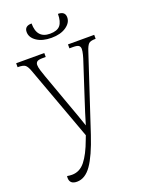

<svg xmlns="http://www.w3.org/2000/svg" viewBox="-177 -810 860 1142"><g transform="rotate(-20 252.5 -238.5)"><path d="M256 -606Q199 -606 163.5 -630Q128 -654 128 -689Q128 -727 173 -727Q173 -632 256 -632Q302 -632 321 -655Q340 -678 340 -727Q385 -727 385 -689Q385 -655 349.5 -630.5Q314 -606 256 -606ZM106 250Q60 250 60 209Q60 203 61 198Q76 201 92 201Q141 201 175 158.5Q209 116 239 34L249 8L77 -462Q66 -492 53.5 -501.5Q41 -511 9 -511H6V-536H184V-511H165Q137 -511 128.5 -503.5Q120 -496 120 -483Q120 -470 126.5 -448Q133 -426 141 -405L213 -205Q229 -161 243 -122Q257 -83 269 -47Q279 -82 291 -119.5Q303 -157 317 -200L384 -406Q391 -426 396.5 -447.5Q402 -469 402 -483Q402 -496 393.5 -503.5Q385 -511 356 -511H334V-536H500V-511H498Q466 -511 455 -499.5Q444 -488 434 -457L278 16Q238 136 198 193Q158 250 106 250Z"/></g></svg>

Font: Noto Serif SemiCondensed ExtraLight
Style: Regular
Weight: 200
Width: 4
Designer: Monotype Design Team
Foundry: Monotype Imaging Inc.
Version: Version 2.014